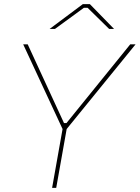

<svg xmlns="http://www.w3.org/2000/svg" viewBox="-20 -916 681 936"><path d="M285 -287 93 -700H115L292 -316H304L615 -700H641L305 -287L254 0H234ZM384 -896H418L536 -775H512L407 -878H389L248 -775H222Z"/></svg>

Font: Fixel Italic Variable Display Thin
Style: Italic
Weight: 100
Italic angle: -10°
Designer: AlfaBravo + MacPaw
Foundry: Kyrylo Tkachov, Marchela Mozhyna, Serhii Makarenko, Maria Weinstein, Zakhar Kryvoshyya
Version: Version 1.210;Glyphs 3.2 (3217)